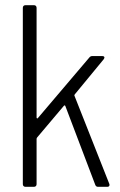

<svg xmlns="http://www.w3.org/2000/svg" viewBox="-20 -720 463 740"><path d="M78 0H111C117 0 121 -4 121 -10V-185C121 -187 122 -188 123 -190L226 -312C228 -315 231 -314 232 -311L347 -8C349 -2 353 0 358 0H394C399 0 402 -3 402 -7C402 -8 402 -10 401 -12L267 -351C266 -353 267 -354 268 -356L380 -492C385 -499 382 -504 374 -504H336C331 -504 327 -502 324 -498L126 -265C124 -262 121 -264 121 -267V-690C121 -696 117 -700 111 -700H78C72 -700 68 -696 68 -690V-10C68 -4 72 0 78 0Z"/></svg>

Font: Barlow Semi Condensed Light
Style: Regular
Weight: 300
Width: 4
Designer: Jeremy Tribby
Foundry: Tribby Type
Version: Version 1.422;hotconv 1.0.109;makeotfexe 2.5.65596